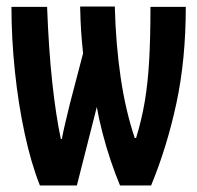

<svg xmlns="http://www.w3.org/2000/svg" viewBox="-20 -567 603 587"><path d="M102 0Q75 -68 55.5 -158.5Q36 -249 25.5 -349.5Q15 -450 15 -546H124Q129 -413 140 -313Q151 -213 166 -142H169Q174 -168 180.5 -195Q187 -222 194 -251L234 -404Q230 -442 228 -472Q226 -502 225 -547H331Q334 -431 349 -329.5Q364 -228 392 -145H396Q413 -200 422.5 -256Q432 -312 436 -381.5Q440 -451 440 -546H548Q548 -384 519 -250Q490 -116 442 0H347Q333 -33 318.5 -76Q304 -119 293 -162Q282 -205 276 -240L215 0Z"/></svg>

Font: Noto Sans Mono SemiCondensed
Style: Bold
Weight: 700
Width: 4
Designer: Monotype Design Team
Foundry: Monotype Imaging Inc.
Version: Version 2.014